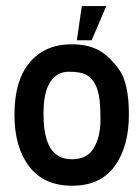

<svg xmlns="http://www.w3.org/2000/svg" viewBox="-20 -599 445 628"><path d="M327.6 -579.1 279.8 -467.3H231.4L247.6 -579.1ZM27.3 -223.1Q27.3 -386.7 132.3 -437.5Q167.5 -454.1 215.1 -454.1Q262.7 -454.1 297.9 -437.3Q333 -420.4 367.4 -374.8Q401.9 -329.1 401.6 -223.6Q401.4 -118.2 354.5 -54.7Q307.6 8.8 215.3 8.5Q123 8.3 75.2 -54.7Q27.3 -117.7 27.3 -223.1ZM216.1 -78.1Q265.1 -78.1 286.9 -115Q308.6 -151.9 308.6 -206.5Q308.6 -261.2 303.2 -287.8Q297.9 -314.5 286.6 -331.5Q275.4 -348.6 258.1 -356.4Q240.7 -364.3 203.9 -364.3Q167 -364.3 144.5 -331.1Q122.1 -297.9 122.3 -224.9Q122.6 -151.9 144.8 -115Q167 -78.1 216.1 -78.1Z"/></svg>

Font: Keraleeyam
Style: Regular
Weight: 400
Designer: Hussain K. H.
Foundry: Swathanthra Malayalam Computing(SMC) http://smc.org.in
Version: Version 3.0.0+20221109